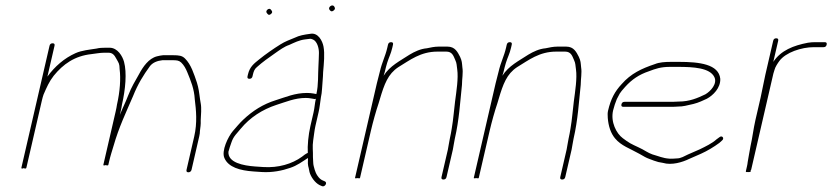

<svg xmlns="http://www.w3.org/2000/svg" viewBox="-20 -635 3000 692"><path d="M670.3 -23 698.2 -144C699.8 -150.7 700.6 -157 700.6 -163L702.8 -181C703.5 -187 703.7 -193.7 703.4 -201C704.4 -220.6 706.7 -245.6 703.5 -262C699.9 -279.9 697.9 -306.9 693.6 -323L689.8 -337C679.2 -368.1 668.9 -402.4 646.9 -424C636.6 -434.4 625.2 -436 603.7 -436H567.7C560.8 -435.3 553.5 -434 545.7 -432C516 -424.4 495.5 -394.8 480.7 -367C467.1 -342.9 454.1 -322 442.4 -292C430.2 -260.6 423.6 -250.1 412 -221L414.8 -233C417.1 -243 418.7 -251.3 419.6 -258C432.3 -313.1 437.6 -373 427.1 -412C421.7 -432 404.2 -463 374.9 -463H360.9C349.8 -463 337.5 -462.5 328.2 -460C302.5 -455.9 274.6 -453.5 252.4 -443.5C211.7 -425.3 177.7 -395.7 150.9 -359L176.5 -470C177.9 -476 175.6 -479 169.6 -479C163.6 -479 159.9 -476 158.5 -470L57.2 -31C56.2 -27 59.1 -26.3 65.7 -29C71.1 -26.3 74.2 -27 75.2 -31L131 -273C132.9 -281 134.8 -288 136.9 -294C148.4 -320.6 157.1 -340.8 173.6 -362C207.6 -403.8 248.9 -433.4 309.6 -440C325.5 -441.6 338.8 -445 356.7 -445H370.7C385.9 -445 392.4 -436.1 398.9 -424C408.3 -407 410.7 -406.3 411.1 -386C415.7 -351.2 412.3 -304.7 401.6 -258C400.7 -251.3 399.1 -243 396.8 -233L352.5 -41C351.9 -38.3 354.8 -38 361.2 -40C366.8 -38 369.9 -38.3 370.5 -41L372.8 -51C377.8 -72.9 383.1 -88.7 389.2 -109C408.5 -176.5 434.2 -229.7 459.7 -289C476.8 -331.9 496.7 -364.2 520.7 -397C531 -409.9 547.2 -416 565.5 -418H599.5C616.1 -418 624.1 -417.7 632.7 -410C643 -400.2 649.6 -388.1 655.3 -374C667.6 -343.8 679.9 -315 682 -277C686.8 -238.5 691.5 -192.9 680 -143L652.3 -23C650.9 -17 653.2 -14 659.2 -14C664.5 -14 669.1 -17.7 670.3 -23Z M1136.6 -284C1138.7 -293.3 1140.1 -303.7 1140.7 -315C1141.9 -336.6 1144.2 -354.9 1144.6 -375C1147.3 -406.2 1151 -441 1145.9 -467.5C1142.3 -486.7 1126.9 -519.2 1097.4 -513C1076.2 -510.1 1059.3 -507.4 1042.2 -499C1025.2 -492.1 1006.5 -485.1 990.7 -475C965.3 -459.2 937 -439.5 914.2 -421C896.1 -406.3 880.2 -394.9 873.7 -367L872.1 -360C870.7 -354 873 -351 879 -351C885 -351 888.7 -354 890.1 -360L891.7 -367C894.2 -377.9 897.7 -386.5 905.7 -393C925.9 -411.2 948.7 -427.4 971.9 -443.5C987.7 -454.5 1004.3 -467 1022.2 -473C1041.6 -481.7 1058.2 -490.4 1079.8 -493L1096.3 -495C1099.1 -495.7 1103.1 -494.8 1108.2 -492.5C1123.1 -485.7 1129.7 -461.8 1129.5 -444L1128.8 -421.5C1128.6 -413.2 1128.2 -405 1127.7 -397C1125.6 -365.3 1128.3 -330.6 1120.3 -296L1109.8 -298C1102.1 -299.3 1094.3 -300 1086.3 -300C1042.8 -300 1009.5 -284.9 974.3 -274C927.9 -259.6 890.8 -235.7 857.1 -204C842.5 -190.4 831.3 -176 819.6 -163C802.1 -142.5 777 -90.5 789 -65C803.2 -32.5 844.1 -20.4 893.9 -17L923.5 -15C961.2 -12.6 997.2 -19.9 1025.9 -30C1050.6 -38.1 1069.1 -52.3 1089 -65H1090L1089.6 -46C1090.1 -39.3 1091.1 -33.7 1092.7 -29L1095.5 -15C1100.1 2.3 1115.2 23.7 1131.6 32L1140.7 36C1150.5 40 1160.9 24.3 1151.6 19L1142.5 15C1128.7 9.3 1118 -9.4 1114.3 -23L1110.5 -37C1109.5 -41 1108.9 -45.7 1108.8 -51L1107.9 -69C1108.6 -90.1 1105.3 -106.4 1108.8 -129C1111.3 -144.5 1113.1 -164.8 1116.8 -181L1128.3 -231C1132.5 -248.8 1133.7 -265.8 1136.6 -284ZM1167.5 -600C1170.6 -596 1174.3 -590.9 1182.3 -597C1190.2 -603 1186.8 -608.7 1183.5 -613C1176.3 -620.7 1161.1 -608.3 1167.5 -600ZM941.8 -588C945 -583.8 948.4 -578 956.4 -584.5C964.5 -591.1 959.8 -595.8 956.5 -600C950.7 -609.4 934.3 -596 941.8 -588ZM1089.4 -84C1082 -80.7 1075.4 -75.9 1068.2 -70C1033 -44.4 983.3 -29.3 928.6 -33L899.1 -35C857.1 -38.1 800.8 -48.6 803.3 -88C806 -99.4 810.4 -110.6 814.2 -122C821.8 -144.9 834.3 -154.1 847.5 -171C881.2 -211.6 924.8 -240 976.3 -257C1009.3 -267.2 1042.3 -282 1082.1 -282C1088.8 -282 1095.6 -281.3 1102.6 -280L1114.2 -278C1115.5 -278 1116.9 -278.3 1118.4 -279C1114.4 -261.7 1113.9 -246.3 1110.1 -230L1098.8 -181C1091.3 -148.4 1087.7 -109.2 1089.4 -84Z M1344.7 -263C1345.8 -267.7 1347.3 -272.7 1349.2 -278C1365.2 -332 1378.3 -368.3 1415.7 -393C1457.5 -418.2 1495.4 -449 1556.7 -449H1588.7C1609.9 -449 1614.4 -433.5 1620.7 -419C1627 -405.6 1625.3 -400.3 1627.9 -385C1632.5 -352.9 1625.1 -307 1620.1 -269C1615.9 -236.9 1614.1 -205.7 1608.2 -172L1605.1 -154C1604 -148 1602.7 -141.7 1601.2 -135C1598.4 -123.1 1596.8 -107.5 1594.2 -96L1571.3 3C1569.9 9 1572.2 12 1578.2 12C1584.2 12 1587.9 9 1589.3 3L1612.2 -96C1614.8 -107.5 1616.4 -123.2 1619.2 -135C1635.1 -204.1 1638.2 -265.5 1645 -329C1645.1 -350.2 1649.7 -373.2 1646.5 -392C1644.8 -408.8 1645.3 -414.8 1638.3 -430C1629.5 -446.9 1620.5 -467 1592.8 -467H1560.8C1546.3 -467 1531 -463.7 1518.4 -461C1495.5 -459 1474.4 -449 1456.1 -438C1422.4 -415.8 1385.3 -398 1362.6 -362C1363.7 -366.7 1365 -371 1366.6 -375C1369.7 -388.3 1372.5 -399.3 1375.2 -408C1382 -429.8 1388.7 -440.5 1393.9 -463L1396.4 -474C1397.8 -480 1395.5 -483 1389.5 -483C1383.5 -483 1379.8 -480 1378.4 -474L1375.9 -463C1368.4 -430.7 1357.2 -412.5 1348.8 -376C1344.8 -361.3 1341.2 -347.3 1338.1 -334L1259.6 6C1259.2 8 1262.1 8.3 1268.4 7C1274.1 8.3 1277.2 8 1277.6 6L1316.6 -163C1324 -195 1335.4 -235.7 1344.7 -263Z M1772.7 -263C1773.8 -267.7 1775.3 -272.7 1777.2 -278C1793.2 -332 1806.3 -368.3 1843.7 -393C1885.5 -418.2 1923.4 -449 1984.7 -449H2016.7C2037.9 -449 2042.4 -433.5 2048.7 -419C2055 -405.6 2053.3 -400.3 2055.9 -385C2060.5 -352.9 2053.1 -307 2048.1 -269C2043.9 -236.9 2042.1 -205.7 2036.2 -172L2033.1 -154C2032 -148 2030.7 -141.7 2029.2 -135C2026.4 -123.1 2024.8 -107.5 2022.2 -96L1999.3 3C1997.9 9 2000.2 12 2006.2 12C2012.2 12 2015.9 9 2017.3 3L2040.2 -96C2042.8 -107.5 2044.4 -123.2 2047.2 -135C2063.1 -204.1 2066.2 -265.5 2073 -329C2073.1 -350.2 2077.7 -373.2 2074.5 -392C2072.8 -408.8 2073.3 -414.8 2066.3 -430C2057.5 -446.9 2048.5 -467 2020.8 -467H1988.8C1974.3 -467 1959 -463.7 1946.4 -461C1923.5 -459 1902.4 -449 1884.1 -438C1850.4 -415.8 1813.3 -398 1790.6 -362C1791.7 -366.7 1793 -371 1794.6 -375C1797.7 -388.3 1800.5 -399.3 1803.2 -408C1810 -429.8 1816.7 -440.5 1821.9 -463L1824.4 -474C1825.8 -480 1823.5 -483 1817.5 -483C1811.5 -483 1807.8 -480 1806.4 -474L1803.9 -463C1796.4 -430.7 1785.2 -412.5 1776.8 -376C1772.8 -361.3 1769.2 -347.3 1766.1 -334L1687.6 6C1687.2 8 1690.1 8.3 1696.4 7C1702.1 8.3 1705.2 8 1705.6 6L1744.6 -163C1752 -195 1763.4 -235.7 1772.7 -263Z M2219.8 -259C2218.4 -253 2220.7 -250 2226.7 -250H2399.7C2407.7 -250 2415.8 -250.3 2423.9 -251C2432.6 -251 2441 -251.8 2449 -253.5C2469.8 -257.8 2489.1 -261.8 2506.2 -269.5L2527.4 -279C2550.4 -291.4 2577.4 -318.2 2576 -351C2570.6 -403.8 2500.5 -412 2427.1 -412H2399.1C2376.9 -412 2356.2 -410.6 2340.3 -404C2291.9 -387.8 2253.7 -369.7 2220.7 -332C2195.9 -305.5 2181.3 -278.4 2171.5 -236C2169.9 -229.3 2169.6 -220.7 2170.5 -210C2172.9 -180.1 2181.3 -154.9 2196.5 -136.5C2219 -109.3 2250.4 -99.8 2283.7 -81L2304.9 -69C2313.9 -63.9 2327.1 -60.1 2336.9 -56L2352.8 -51C2358.5 -49.7 2363.9 -48.7 2369.1 -48C2400.7 -38.3 2440.1 -50.6 2463.3 -62L2506.7 -81C2530.1 -91.5 2552.6 -105.3 2572.7 -120L2581.6 -128C2592.8 -136 2582.5 -149.4 2572.3 -140L2562.7 -133C2546.3 -118 2522.7 -107 2502.4 -97L2459 -78C2446.4 -72.3 2434.6 -64 2418.8 -64C2411.3 -63.3 2403.2 -63 2394.5 -63C2377.9 -64.3 2373.9 -65.8 2361.9 -69L2346.1 -74C2322.9 -80.1 2316.3 -85.2 2295.4 -97C2273.5 -108.5 2255.8 -114.3 2238.3 -127L2224.6 -137C2202 -153.5 2180 -195 2189.7 -237C2192.6 -249.4 2198.4 -266.9 2203.2 -278L2213.8 -298C2217 -303.3 2223.5 -311.3 2233.3 -322C2257.5 -348.9 2284 -366.5 2318.3 -378C2343 -387.4 2361.7 -394 2395 -394H2423C2479.9 -394 2538.2 -390.4 2554.5 -357.5C2566.6 -333.3 2540.9 -305.8 2522.1 -295C2494.2 -281.5 2464.8 -269 2427.1 -269C2419 -268.3 2411.2 -268 2403.9 -268H2230.9C2224.9 -268 2221.2 -265 2219.8 -259Z M2721.3 -283 2702.6 -202C2695.4 -170.8 2691.9 -138.4 2684.9 -108C2681.7 -94.2 2677.3 -62.1 2674.8 -51C2674.4 -46.3 2673.5 -41 2672.1 -35L2668.2 -18C2667.5 -15.3 2669.6 -14.3 2674.5 -15C2681.6 -14.3 2685.5 -15.3 2686.2 -18L2686.4 -19H2684.4C2686 -20.3 2687.1 -22 2687.5 -24L2767.4 -370C2768.3 -374 2769.7 -378.3 2771.4 -383C2773.8 -393.4 2783 -407 2788.8 -415C2811.5 -446 2868.5 -465 2913.4 -465H2948.4C2954.4 -465 2958 -468 2959.4 -474C2960.8 -480 2958.5 -483 2952.5 -483H2917.5C2908.8 -483 2900.4 -482.3 2892 -481C2840.1 -471.1 2794.5 -453.5 2767.1 -412L2784.7 -488C2786 -494 2783.7 -497 2777.7 -497C2771.7 -497 2768 -494 2766.7 -488L2738.3 -365C2732.2 -338.8 2727.5 -309.8 2721.3 -283Z"/></svg>

Font: HoneyBee
Style: BLnIt
Weight: 100
Foundry: Cannot Into Space Fonts
Version: Version 0.89